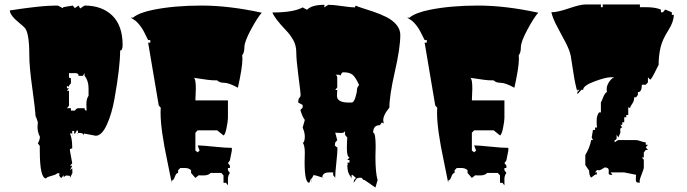

<svg xmlns="http://www.w3.org/2000/svg" viewBox="-20 -760 3100 867"><path d="M295.9 -79.1 306.2 -22.5 295.9 -11.7H306.2L295.9 8.8L306.2 0L307.1 21L295.9 43.5V34.2L278.3 32.2L267.6 39.6V30.8L256.3 44.4L247.6 34.2L248.5 22.5H237.8Q234.9 28.3 214.4 33.4Q193.8 38.6 188.5 44.4V45.9Q159.7 45.9 159.7 -79.1V-101.1L150.9 -112.8Q160.2 -128.9 160.2 -142.6Q149.4 -163.1 149.4 -187L150.9 -208Q150.9 -210 141.1 -236.8V-225.6Q139.2 -268.1 125.7 -362.8Q112.3 -457.5 112.3 -511.7Q112.3 -610.4 92.3 -633.8Q86.9 -640.1 68.4 -655.3Q24.4 -690.9 24.4 -712.9Q29.3 -713.4 46.4 -716.1Q63.5 -718.8 69.1 -719.5Q74.7 -720.2 90.3 -722.4Q106 -724.6 112.8 -725.3Q119.6 -726.1 133.8 -727.8Q147.9 -729.5 156 -730.2Q164.1 -731 176.5 -732.2Q189 -733.4 198 -733.6Q207 -733.9 218 -734.4Q229 -734.9 236.6 -734.9Q244.1 -734.9 252.2 -729.2Q260.3 -723.6 265.6 -723.6L264.6 -727.5L308.6 -734.9L317.9 -723.6L335 -734.9L341.8 -721.7L361.8 -734.9Q440.9 -734.9 487.3 -689.5Q533.7 -644 533.7 -556.6Q533.7 -531.7 522.5 -531.7Q522.5 -457 497.1 -314.5Q484.9 -245.6 462.2 -196.3Q439.5 -147 412.1 -147L358.9 -157.2V-148.4Q356.4 -159.7 340.3 -159.7H332.5V-160.6Q332.5 -171.4 329.3 -171.4Q326.2 -171.4 322.8 -163.8Q319.3 -156.2 317.6 -156.2Q315.9 -156.2 314.9 -157.2V-168.9H306.2V-157.2H295.9Q306.2 -136.7 306.2 -90.3L295.9 -86.9ZM371.1 -260.7 370.1 -289.1Q370.1 -314.5 379.9 -327.6V-361.3Q379.9 -396 361.8 -417.5V-429.7L354 -417.5H335Q335 -429.7 320.8 -429.7H291.5V-417.5Q291.5 -410.2 293 -408.7Q294.4 -407.2 300.3 -407.2V-383.8Q291 -374.5 289.1 -367.2L282.2 -373V-361.3H291.5L282.2 -350.1H291.5V-282.2L282.2 -271.5H300.3V-260.7H317.9Q318.8 -261.7 320.8 -263.9Q322.8 -266.1 323.2 -266.6Q323.7 -267.1 325.4 -268.6Q327.1 -270 328.1 -270.5Q333 -271.5 335 -271.5H361.8Q361.8 -260.7 371.1 -260.7ZM326.2 -157.2 332.5 -159.7V-157.2ZM306.2 -157.2Q307.1 -156.2 307.1 -154.8Q307.1 -153.3 306.2 -152.3ZM305.2 -149.4 306.2 -152.3V-147Q305.2 -147 305.2 -149.4Z M898.4 32.2 877 31.7 862.3 43.5 842.8 21V8.8Q833 -1.5 814 -1.5H794.4L784.2 8.8V21Q775.4 21 769.5 38.1Q763.7 55.2 755.4 55.2V65.4Q750.5 39.1 735.8 -31.2Q705.1 -174.8 705.1 -250.5Q705.1 -265.6 706.1 -272.9L696.8 -284.2L648.9 -567.4H658.7V-579.1H648.9Q647.5 -581.5 642.8 -591.1Q638.2 -600.6 636.7 -603.5Q635.3 -606.4 630.9 -615Q626.5 -623.5 624.3 -627Q622.1 -630.4 617.4 -637.5Q612.8 -644.5 609.6 -647.9Q606.4 -651.4 601.6 -657Q596.7 -662.6 592.3 -666Q577.6 -676.3 569.8 -680.2H580.6Q606.9 -702.6 672.4 -715.8Q767.1 -734.9 890.4 -734.9Q1013.7 -734.9 1162.1 -702.6Q1142.6 -681.2 1113 -626.2Q1083.5 -571.3 1083.5 -546.4Q1083.5 -521.5 1073.7 -510.7L1074.7 -494.6Q1074.7 -455.6 1054.2 -363.8Q1013.7 -386.2 992.2 -386.2Q970.7 -386.2 960.9 -397Q935.1 -397 916.7 -399.7Q898.4 -402.3 881.6 -404.8Q864.7 -407.2 855.5 -408.7Q864.3 -403.8 864.3 -359.4L862.3 -306.6H1009.3V-227.5Q1009.3 -212.9 1002.9 -181.9Q996.6 -150.9 989.3 -148.4L960.9 -171.4H872.6L862.3 -160.6V-80.1L872.6 -72.3L881.3 -80.1L872.6 -103.5Q895.5 -103 947 -97.7Q998.5 -92.3 1026.9 -92.3V-80.1L1018.1 -35.6L1009.3 -23.4L1018.1 -12.7V-1.5H1009.3V8.8L1018.1 21Q1009.3 33.2 1009.3 46.9V77.1L1000.5 65.4H989.3V32.2L979.5 21H931.2Q921.4 32.2 898.4 32.2Z M1550.3 -16.6 1549.3 -22.5Q1549.3 -24.9 1550.3 -25.9H1558.1V-37.6H1548.3L1558.1 -48.8Q1546.4 -52.2 1546.4 -89.1Q1546.4 -126 1548.3 -138.7L1538.1 -150.9V-168.9Q1535.6 -159.7 1521.2 -159.7Q1506.8 -159.7 1493.7 -161.1L1502.9 -127L1493.7 -116.2L1491.7 -103L1502.9 -93.8H1503.9Q1503.9 -71.3 1498.8 -25.6Q1493.7 20 1493.7 42.5L1484.4 30.8V18.6H1467.3Q1436 18.6 1435.1 41Q1429.2 40 1416 35.4Q1402.8 30.8 1395.5 30.8L1386.2 50.3V42.5L1376.5 65.4Q1355.5 65.4 1355.5 -27.8L1356.4 -70.3Q1356.4 -104 1346.7 -116.2H1350.1Q1356.4 -125 1356.4 -143.3Q1356.4 -161.6 1346.7 -184.1L1356.4 -218.3Q1345.2 -232.9 1336.4 -263.2L1346.7 -274.4V-286.1L1326.7 -296.9Q1326.7 -314 1332 -318.4Q1337.4 -322.8 1337.4 -332.5Q1337.4 -342.3 1327.6 -416.5Q1317.9 -490.7 1317.9 -523.2Q1317.9 -555.7 1303.7 -580.1Q1289.6 -604.5 1271.5 -623Q1220.2 -676.8 1210 -703.6Q1305.2 -703.6 1346.7 -726.6L1366.2 -715.8Q1387.7 -738.3 1444.8 -738.3V-726.6Q1460.4 -738.3 1464.4 -738.3Q1486.3 -738.3 1525.4 -732.4Q1564.5 -726.6 1582.5 -726.6L1586.4 -734.9Q1591.8 -731 1616 -723.6Q1640.1 -716.3 1667.7 -706.8Q1695.3 -697.3 1723.1 -683.8Q1751 -670.4 1769.3 -649.2Q1787.6 -627.9 1787.6 -602.5Q1787.6 -543.5 1762.9 -435.8Q1738.3 -328.1 1738.3 -274.4Q1705.6 -233.9 1711.4 -210.4Q1711.4 -205.6 1713.9 -202.1L1704.6 -207L1695.3 -194.8Q1665 -194.8 1665 -161.1Q1676.3 -161.1 1676.3 -98.1L1675.3 -51.8Q1675.3 20 1685.1 53.2L1675.3 86.9L1626.5 53.2Q1619.6 53.2 1617.2 47.9Q1614.7 42.5 1606.9 42.5Q1599.1 42.5 1594.7 44.2Q1590.3 45.9 1588.9 48.1Q1587.4 50.3 1584 55.7Q1580.6 61 1577.1 65.4Q1577.1 48.8 1587.9 44.4Q1587.9 43 1570.8 29.3L1567.4 30.8V47.4Q1566.9 41.5 1562 35.6Q1548.3 19 1548.3 -14.2Q1550.3 -14.2 1550.3 -16.6ZM1502.9 -353.5 1501.5 -327.6Q1501.5 -296.9 1554.2 -296.9H1567.4Q1577.6 -296.9 1584.7 -319.6Q1591.8 -342.3 1591.8 -353.8Q1591.8 -365.2 1601.6 -376Q1585.9 -410.6 1572.5 -422.1Q1559.1 -433.6 1530.3 -433.6Q1524.4 -433.6 1521.2 -426.3Q1518.1 -418.9 1517.1 -418.9L1512.2 -422.4H1495.1Q1498 -421.9 1500.5 -417.7Q1502.9 -413.6 1502.9 -409.7V-365.2L1493.7 -353.5ZM1386.2 65.4Q1385.3 62 1385.3 56.9Q1385.3 51.8 1386.2 50.3ZM1435.1 41 1441.9 42.5H1435.1Z M2147 32.2 2125.5 31.7 2110.8 43.5 2091.3 21V8.8Q2081.5 -1.5 2062.5 -1.5H2043L2032.7 8.8V21Q2023.9 21 2018.1 38.1Q2012.2 55.2 2003.9 55.2V65.4Q1999 39.1 1984.4 -31.2Q1953.6 -174.8 1953.6 -250.5Q1953.6 -265.6 1954.6 -272.9L1945.3 -284.2L1897.5 -567.4H1907.2V-579.1H1897.5Q1896 -581.5 1891.4 -591.1Q1886.7 -600.6 1885.3 -603.5Q1883.8 -606.4 1879.4 -615Q1875 -623.5 1872.8 -627Q1870.6 -630.4 1866 -637.5Q1861.3 -644.5 1858.2 -647.9Q1855 -651.4 1850.1 -657Q1845.2 -662.6 1840.8 -666Q1826.2 -676.3 1818.4 -680.2H1829.1Q1855.5 -702.6 1920.9 -715.8Q2015.6 -734.9 2138.9 -734.9Q2262.2 -734.9 2410.6 -702.6Q2391.1 -681.2 2361.6 -626.2Q2332 -571.3 2332 -546.4Q2332 -521.5 2322.3 -510.7L2323.2 -494.6Q2323.2 -455.6 2302.7 -363.8Q2262.2 -386.2 2240.7 -386.2Q2219.2 -386.2 2209.5 -397Q2183.6 -397 2165.3 -399.7Q2147 -402.3 2130.1 -404.8Q2113.3 -407.2 2104 -408.7Q2112.8 -403.8 2112.8 -359.4L2110.8 -306.6H2257.8V-227.5Q2257.8 -212.9 2251.5 -181.9Q2245.1 -150.9 2237.8 -148.4L2209.5 -171.4H2121.1L2110.8 -160.6V-80.1L2121.1 -72.3L2129.9 -80.1L2121.1 -103.5Q2144 -103 2195.6 -97.7Q2247.1 -92.3 2275.4 -92.3V-80.1L2266.6 -35.6L2257.8 -23.4L2266.6 -12.7V-1.5H2257.8V8.8L2266.6 21Q2257.8 33.2 2257.8 46.9V77.1L2249 65.4H2237.8V32.2L2228 21H2179.7Q2169.9 32.2 2147 32.2Z M2728.5 22 2729 9.8Q2729 -3.9 2710.4 -3.9Q2709.5 -3.9 2700.2 2.4Q2690.9 8.8 2685.3 8.8Q2679.7 8.8 2675.8 7.8L2667 18.6H2675.8L2674.3 29.3L2668.9 27.3L2649.4 42Q2640.1 33.7 2640.1 7.8L2638.7 8.8L2623 -15.1V-60.1Q2643.1 -92.8 2649.4 -127.4H2657.7L2651.9 -139.6L2657.7 -173.3H2667V-184.1H2675.8Q2674.3 -191.4 2674.3 -215.1Q2674.3 -238.8 2685.1 -252.4H2693.4V-297.9Q2696.3 -301.3 2700.7 -313.5Q2712.4 -343.8 2720.7 -343.8Q2719.7 -346.7 2719.7 -359.4Q2719.7 -372.1 2729.2 -387.9Q2738.8 -403.8 2752.9 -411.1H2737.3Q2715.3 -411.1 2664.3 -392.3Q2613.3 -373.5 2613.3 -354.5H2605.5L2587.4 -334.5V-343.8L2596.2 -354.5H2587.4V-345.2Q2576.7 -380.9 2569.3 -431.4Q2562 -481.9 2557.4 -507.1Q2552.7 -532.2 2533.9 -568.4Q2515.1 -604.5 2495.8 -640.1Q2476.6 -675.8 2469.7 -704.6Q2498 -704.6 2548.8 -722.2Q2599.6 -739.7 2623 -739.7H2693.4V-727.5H2701.7V-739.7H2869.6V-727.5H2897Q2939.5 -727.5 2964.4 -716.8V-704.6H2973.6L2983.9 -716.8L3013.7 -704.6V-692.9H3022.5Q3022.5 -661.6 2998.5 -624Q2970.7 -581.1 2962.4 -544.2Q2954.1 -507.3 2954.1 -467.3Q2953.1 -465.8 2944.3 -447.8Q2921.4 -400.4 2915.5 -400.4L2905.8 -411.1V-388.2L2896 -377.4H2878.4Q2878.4 -343.8 2860.4 -343.8V-331.5L2852.5 -320.8H2843.8Q2843.8 -303.2 2834.7 -291.3Q2825.7 -279.3 2825.7 -272.5L2816.9 -275.4V-240.7H2808.1V-230.5H2798.8V-208H2790V-196.3H2781.7L2790 -184.1Q2780.8 -184.1 2780.8 -174.1Q2780.8 -164.1 2781.7 -162.1L2772.5 -139.6L2764.2 -151.4L2764.6 -138.7Q2764.6 -127.4 2755.4 -127.4V-117.2Q2769 -127.4 2772.5 -127.4H2852.5Q2859.9 -127.4 2873.8 -122.3Q2887.7 -117.2 2896 -117.2V-106H2905.8L2896 -95.2L2905.8 -83H2896L2887.2 -71.3V-48.8H2878.4L2887.2 -38.6V-3.9Q2887.2 2.9 2877.9 25.9Q2868.7 48.8 2868.7 55.7Q2868.7 62.5 2869.6 64.5H2860.4Q2851.1 64.5 2851.1 50.5Q2851.1 36.6 2852.5 29.3L2798.8 18.6H2737.3L2746.1 29.3H2737.3Q2728.5 29.3 2728.5 22Z"/></svg>

Font: Butcherman
Style: Regular
Weight: 400
Version: Version 001.003